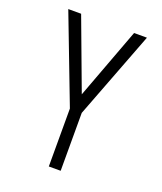

<svg xmlns="http://www.w3.org/2000/svg" viewBox="-136 -824 772 913"><g transform="rotate(20 250.0 -367.5)"><path d="M220 0V-293L51 -735H116L250 -376L384 -735H449L280 -293V0Z"/></g></svg>

Font: Iosevka Light
Style: Regular
Weight: 300
Monospace: yes
Designer: Belleve Invis
Foundry: Belleve Invis
Version: Version 32.5.0; ttfautohint (v1.8.4)